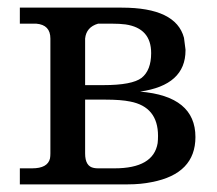

<svg xmlns="http://www.w3.org/2000/svg" viewBox="-20 -483 569 503"><path d="M492 -124Q492 -28 378 -6Q349 0 315 0H32V-42H64Q105 -42 111 -68Q112 -74 112 -81V-382Q112 -418 75 -421Q77 -421 38 -421H32V-463H299Q441 -463 462 -384L466 -353V-351Q466 -260 347 -243Q492 -231 492 -124ZM376 -344Q376 -409 309 -419Q294 -421 273 -421H237Q206 -412 203 -382V-260H251Q326 -260 351 -279Q376 -299 376 -344ZM394 -127Q394 -203 321 -217Q297 -222 256 -222H203V-81Q203 -47 226 -43Q231 -42 237 -42H280Q382 -42 393 -108Q394 -117 394 -127Z"/></svg>

Font: cwTeXKai
Style: Medium
Weight: 500
Version: Version 1.17